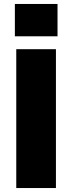

<svg xmlns="http://www.w3.org/2000/svg" viewBox="-20 -948 364 968"><path d="M262 -700V0H62V-700ZM270 -928V-765H55V-928Z"/></svg>

Font: Pathway Extreme 28pt ExtraBold
Style: Regular
Weight: 800
Designer: Eduardo Rodriguez Tunni
Foundry: Eduardo Rodriguez Tunni
Version: Version 1.001;gftools[0.9.26]